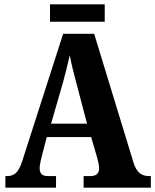

<svg xmlns="http://www.w3.org/2000/svg" viewBox="-20 -871 720 891"><path d="M212 -770H466V-851H212ZM5 0H240V-54H201C173 -54 164 -68 164 -91C164 -109 172 -138 176 -154L197 -235H403L431 -139C434 -128 440 -105 440 -89C440 -63 422 -54 401 -54H368V0H680V-54H670C637 -54 614 -71 600 -115L417 -714H273L84 -126C66 -67 44 -54 13 -54H5ZM217 -297 273 -491C284 -531 294 -573 304 -615C311 -572 323 -530 334 -487L384 -297Z"/></svg>

Font: Noto Serif Khmer Condensed ExtraBold
Style: Regular
Weight: 800
Width: 3
Designer: Danh Hong and the Monotype Design Team
Foundry: Monotype Imaging Inc.
Version: Version 2.004